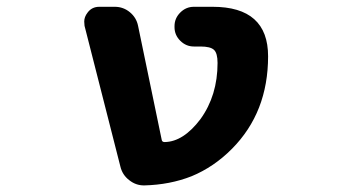

<svg xmlns="http://www.w3.org/2000/svg" viewBox="-20 -569 1040 571"><path d="M409.2 -17.6Q409.2 -17.6 408.2 -17.6Q383.8 -17.6 364.3 -33.2Q343.8 -48.8 337.9 -74.2L231.4 -492.2Q230.5 -499 230.5 -504.9Q230.5 -518.6 240.2 -531.2Q252.9 -548.8 275.4 -548.8H321.3Q346.7 -548.8 366.2 -532.7Q385.7 -516.6 390.6 -492.2L460.9 -153.3Q461.9 -146.5 469.7 -146.5Q525.4 -147.5 576.2 -214.8Q627 -285.2 627 -381.8Q627 -411.1 616.2 -420.9Q605.5 -430.7 576.2 -430.7H556.6Q533.2 -430.7 516.1 -447.8Q499 -464.8 499 -488.3V-491.2Q499 -514.6 516.1 -531.7Q533.2 -548.8 556.6 -548.8H612.3Q777.3 -548.8 777.3 -401.4Q777.3 -318.4 750.5 -249.5Q723.6 -180.7 669.9 -126.5Q616.2 -72.3 549.8 -44.9Q485.4 -19.5 409.2 -17.6Z"/></svg>

Font: Rounded Mgen+ 1mn bold
Style: Bold
Weight: 700
Designer: [Source Han Sans]
Ryoko NISHIZUKA  (kana & ideographs); Paul D. Hunt (Latin, Greek & Cyrillic); Wenlong ZHANG  (bopomofo
Version: Version 1.059.20150602